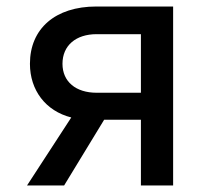

<svg xmlns="http://www.w3.org/2000/svg" viewBox="-20 -570 640 590"><path d="M177 0 300 -202H413V0H512V-550H276C150 -550 72 -482 72 -374C72 -293 120 -229 199 -209L63 0ZM277 -285C213 -285 172 -319 172 -374C172 -430 213 -465 277 -465H413V-285Z"/></svg>

Font: Tekne LDO Medium
Style: Regular
Weight: 500
Monospace: yes
Designer: Alessio Laiso, Mario Rullo, Paolo Rosset
Foundry: Alessio Laiso
Version: Version 1.000;hotconv 1.0.109;makeotfexe 2.5.65596